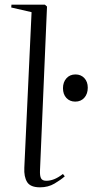

<svg xmlns="http://www.w3.org/2000/svg" viewBox="-20 -784 395 821"><path d="M115 -732 28 -752 29 -764H172L181 -756L151 -55Q150 -32 155.5 -21.5Q161 -11 178 -11Q194 -11 211 -17.5Q228 -24 249 -40L257 -30Q240 -15 213 1Q186 17 151 17Q110 17 96 -5.5Q82 -28 84 -67ZM249.3 -407.1Q249.3 -432.3 263.9 -449Q278.6 -465.7 302.8 -465.7Q326 -465.7 340.7 -450Q355.3 -434.4 355.3 -409.1Q355.3 -382.8 340.7 -366.2Q326 -349.5 301.8 -349.5Q278.6 -349.5 263.9 -365.1Q249.3 -380.8 249.3 -407.1Z"/></svg>

Font: Literata 72pt Light
Style: Italic
Weight: 300
Italic angle: -2°
Designer: Latin by Veronika Burian and Jose Scaglione. Greek by Irene Vlachou. Cyrillic by Vera Evstafieva
Foundry: TypeTogether
Version: Version 3.002